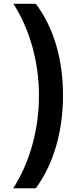

<svg xmlns="http://www.w3.org/2000/svg" viewBox="-20 -852 426 1037"><path d="M320.3 -337.9C320.3 -522 274.4 -698.2 173.3 -831.5H52.2C142.6 -691.4 190.4 -513.2 190.4 -336.4C190.4 -246.1 178.7 -157.7 155.3 -71.8C131.8 14.2 97.2 93.3 51.3 165H173.3C274.4 27.3 320.3 -151.9 320.3 -337.9Z"/></svg>

Font: Noto Reveo Sans
Style: Bold
Weight: 700
Designer: Monotype Design team
Foundry: Monotype Imaging Inc.
Version: Version 1.04